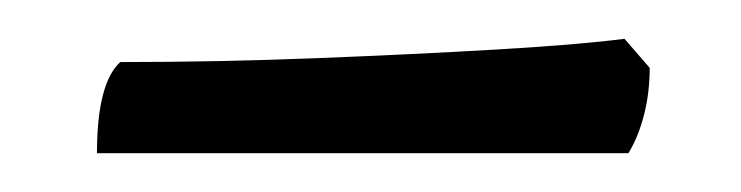

<svg xmlns="http://www.w3.org/2000/svg" viewBox="-20 -349 382 99"><path d="M30 -270Q30 -306 42 -317Q92 -317 143 -319Q194 -321 236.5 -323.5Q279 -326 302 -329L315 -314Q315 -301 312 -289.5Q309 -278 304 -270Z"/></svg>

Font: Texturina Light
Style: Regular
Weight: 300
Designer: Guillermo Torres Carreño
Foundry: Omnibus-Type
Version: Version 1.002; ttfautohint (v1.8.3)